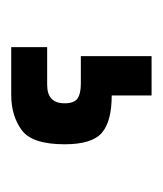

<svg xmlns="http://www.w3.org/2000/svg" viewBox="6 -96 290 342"><g transform="rotate(90 151.0 75.0)"><path d="M64 136H131Q164 136 164 105Q164 88 155.5 82Q147 76 129 76H80V-50H150V21Q196 21 216.5 38.5Q237 56 237 105Q237 163 211.5 181.5Q186 200 149 200H64Z"/></g></svg>

Font: Share Tech
Style: Regular
Weight: 400
Designer: Ralph du Carrois
Foundry: Carrois Type Design
Version: Version 1.100